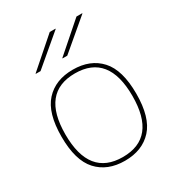

<svg xmlns="http://www.w3.org/2000/svg" viewBox="-183 -860 899 983"><g transform="rotate(-30 267.0 -368.0)"><path d="M267 -502Q69 -502 69 -255Q69 -8 267 -8Q465 -8 465 -255Q465 -502 267 -502ZM105 -50.5Q46 -115 46 -255Q46 -395 105 -459.5Q164 -524 267 -524Q370 -524 429 -459.5Q488 -395 488 -255Q488 -115 429 -50.5Q370 14 267 14Q164 14 105 -50.5ZM93 -600V-602L262 -750H296V-748L121 -600ZM251 -600V-602L420 -750H454V-748L279 -600Z"/></g></svg>

Font: Nacelle Thin
Style: Regular
Weight: 100
Designer: Sora Sagano
Foundry: Sora Sagano
Version: Version 1.000;FEAKit 1.0